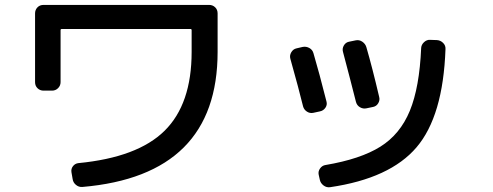

<svg xmlns="http://www.w3.org/2000/svg" viewBox="-20 -740 2040 794"><path d="M160.2 -365.2Q145.5 -365.2 135.3 -375Q125 -384.8 125 -400.4V-684.6Q125 -699.2 134.8 -709.5Q144.5 -719.7 160.2 -719.7H844.7Q859.4 -719.7 869.6 -710Q879.9 -700.2 879.9 -684.6V-525.4Q879.9 -14.6 320.3 33.2Q305.7 34.2 293.9 24.4Q282.2 14.6 280.3 0L275.4 -28.3Q273.4 -42 281.7 -52.7Q290 -63.5 303.7 -65.4Q548.8 -88.9 660.6 -199.2Q772.5 -309.6 772.5 -525.4V-615.2Q772.5 -620.1 767.6 -620.1H235.4Q230.5 -620.1 230.5 -615.2V-400.4Q230.5 -385.7 220.2 -375.5Q210 -365.2 195.3 -365.2Z M1787.1 -574.2Q1801.8 -573.2 1812.5 -562.5Q1823.2 -551.8 1822.3 -537.1Q1812.5 -259.8 1702.6 -130.9Q1592.8 -2 1344.7 34.2Q1330.1 36.1 1317.9 26.9Q1305.7 17.6 1302.7 3.9L1297.9 -17.6Q1294.9 -31.2 1303.7 -43.5Q1312.5 -55.7 1326.2 -57.6Q1470.7 -82 1552.7 -133.3Q1634.8 -184.6 1674.8 -281.7Q1714.8 -378.9 1721.7 -542Q1722.7 -555.7 1733.9 -565.9Q1745.1 -576.2 1758.8 -575.2ZM1233.4 -299.8Q1215.8 -372.1 1180.7 -497.1Q1176.8 -510.7 1184.6 -523.9Q1192.4 -537.1 1206.1 -540L1231.4 -545.9Q1246.1 -548.8 1259.3 -541.5Q1272.5 -534.2 1276.4 -519.5Q1299.8 -440.4 1330.1 -320.3Q1334 -306.6 1325.7 -294.4Q1317.4 -282.2 1302.7 -279.3L1275.4 -273.4Q1261.7 -270.5 1249.5 -278.3Q1237.3 -286.1 1233.4 -299.8ZM1495.1 -292Q1481.4 -289.1 1468.8 -296.4Q1456.1 -303.7 1452.1 -318.4Q1428.7 -411.1 1398.4 -525.4Q1394.5 -539.1 1401.9 -551.8Q1409.2 -564.5 1422.9 -567.4L1451.2 -573.2Q1465.8 -576.2 1478.5 -567.4Q1491.2 -558.6 1495.1 -544.9Q1519.5 -460.9 1547.9 -339.8Q1551.8 -326.2 1544.4 -313.5Q1537.1 -300.8 1523.4 -297.9Z"/></svg>

Font: Rounded-L Mgen+ 1m medium
Style: Regular
Weight: 500
Designer: [Source Han Sans]
Ryoko NISHIZUKA  (kana & ideographs); Paul D. Hunt (Latin, Greek & Cyrillic); Wenlong ZHANG  (bopomofo
Version: Version 1.059.20150602